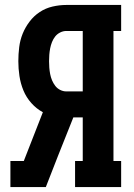

<svg xmlns="http://www.w3.org/2000/svg" viewBox="-20 -755 540 775"><path d="M22 0V-105H76L153 -302Q127 -316 106.5 -339Q86 -362 74.5 -390Q63 -418 58.5 -448Q54 -478 54 -508Q54 -536 57.5 -564.5Q61 -593 71.5 -619Q82 -645 99.5 -668Q117 -691 140.5 -706.5Q164 -722 192 -728.5Q220 -735 248 -735H469V-630H438V-105H469V0H283V-105H314V-281H276L215 -128L165 0ZM248 -386H314V-630H248Q235 -630 223 -624Q211 -618 203 -608Q195 -598 190 -585.5Q185 -573 182.5 -560Q180 -547 179 -534Q178 -521 178 -508Q178 -495 179 -482Q180 -469 182.5 -456Q185 -443 190 -431Q195 -419 203 -408.5Q211 -398 223 -392Q235 -386 248 -386Z"/></svg>

Font: Iosevka Curly Slab Extrabold
Style: Regular
Weight: 800
Monospace: yes
Designer: Belleve Invis
Foundry: Belleve Invis
Version: Version 22.1.2; ttfautohint (v1.8.4)